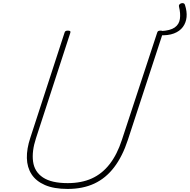

<svg xmlns="http://www.w3.org/2000/svg" viewBox="-20 -1215 1239 1254"><path d="M1188 -1183Q1202 -1140 1198.5 -1103.5Q1195 -1067 1174.5 -1039Q1154 -1011 1116 -996.5Q1078 -982 1023 -985L1031 -1012Q1092 -1015 1121 -1035.5Q1150 -1056 1155 -1091.5Q1160 -1127 1149 -1172Q1147 -1180 1151.5 -1185.5Q1156 -1191 1164 -1193.5Q1172 -1196 1179 -1193.5Q1186 -1191 1188 -1183ZM422 19Q332 19 273.5 -6.5Q215 -32 186 -77Q157 -122 155.5 -182.5Q154 -243 178 -315L401 -1000Q403 -1008 407.5 -1011.5Q412 -1015 424 -1015Q434 -1015 438 -1011.5Q442 -1008 439 -1000L215 -312Q187 -227 196 -160Q205 -93 260.5 -56Q316 -19 422 -19Q512 -19 579.5 -49.5Q647 -80 696 -143Q745 -206 776 -301L1006 -1000Q1008 -1008 1012.5 -1011.5Q1017 -1015 1029 -1015Q1049 -1015 1044 -1000L815 -301Q780 -194 725.5 -122.5Q671 -51 596 -16Q521 19 422 19Z"/></svg>

Font: Playwrite BE VLG Thin
Style: Regular
Weight: 250
Designer: Veronika Burian, José Scaglione
Foundry: TypeTogether
Version: Version 1.002